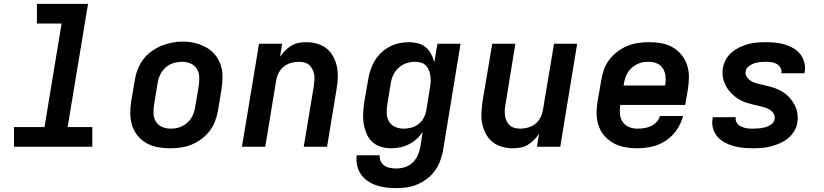

<svg xmlns="http://www.w3.org/2000/svg" viewBox="-20 -755 4240 988"><path d="M52 0V-101H209L297 -634H170V-735H433L328 -101H455V0Z M855 8Q823 8 792 2.5Q761 -3 734.5 -18Q708 -33 689 -56Q670 -79 660.5 -108Q651 -137 650.5 -169Q650 -201 655 -233L674 -343Q678 -371 688.5 -398Q699 -425 716.5 -448.5Q734 -472 758.5 -490Q783 -508 810 -519Q837 -530 864.5 -535.5Q892 -541 921 -541Q953 -541 983.5 -533.5Q1014 -526 1040.5 -511.5Q1067 -497 1086 -474Q1105 -451 1115 -422Q1125 -393 1125 -361Q1125 -329 1120 -297L1102 -187Q1097 -159 1087 -132Q1077 -105 1059 -81.5Q1041 -58 1017 -40Q993 -22 966 -11Q939 0 911 4Q883 8 855 8ZM857 -93Q872 -93 887 -95.5Q902 -98 916 -105Q930 -112 942.5 -122.5Q955 -133 963.5 -146.5Q972 -160 977 -174.5Q982 -189 984 -203L1003 -313Q1006 -337 1005 -360Q1004 -383 992.5 -401.5Q981 -420 960 -428.5Q939 -437 916 -437Q894 -437 871.5 -430Q849 -423 831.5 -407Q814 -391 804 -370Q794 -349 791 -327L773 -217Q769 -194 770 -171Q771 -148 782 -129.5Q793 -111 813.5 -102Q834 -93 857 -93Z M1225 0 1313 -530H1432L1421 -463Q1433 -480 1447.5 -495Q1462 -510 1480 -520.5Q1498 -531 1517.5 -534.5Q1537 -538 1556 -538Q1585 -538 1612.5 -530Q1640 -522 1661 -505Q1682 -488 1695 -463.5Q1708 -439 1713.5 -412Q1719 -385 1718 -355.5Q1717 -326 1712 -297L1663 0H1543L1595 -313Q1597 -328 1598 -343Q1599 -358 1596.5 -372Q1594 -386 1587.5 -399Q1581 -412 1570.5 -421Q1560 -430 1546 -433.5Q1532 -437 1517 -437Q1497 -437 1476.5 -431Q1456 -425 1439.5 -411.5Q1423 -398 1413.5 -379Q1404 -360 1401 -340L1345 0Z M2020 213Q1993 213 1967 210Q1941 207 1916.5 198.5Q1892 190 1871.5 176Q1851 162 1837 141.5Q1823 121 1817.5 95.5Q1812 70 1816 44H1934Q1932 60 1939 74.5Q1946 89 1958.5 97.5Q1971 106 1987 109Q2003 112 2020 112Q2042 112 2064 105Q2086 98 2103 82Q2120 66 2129.5 44.5Q2139 23 2143 2L2155 -77Q2142 -56 2123.5 -39.5Q2105 -23 2083 -12Q2061 -1 2038 3.5Q2015 8 1992 8Q1964 8 1938 -0.5Q1912 -9 1893.5 -27Q1875 -45 1865 -70Q1855 -95 1851 -121.5Q1847 -148 1849 -176.5Q1851 -205 1855 -233L1874 -343Q1878 -368 1886 -393Q1894 -418 1907.5 -441Q1921 -464 1941 -483Q1961 -502 1984.5 -514.5Q2008 -527 2033.5 -532.5Q2059 -538 2084 -538Q2108 -538 2131 -532Q2154 -526 2171 -511.5Q2188 -497 2198.5 -477Q2209 -457 2215 -435L2231 -530H2350L2260 18Q2255 45 2245.5 71.5Q2236 98 2219 122Q2202 146 2178.5 164Q2155 182 2128.5 193.5Q2102 205 2074.5 209Q2047 213 2020 213ZM2057 -93Q2077 -93 2097.5 -98.5Q2118 -104 2135 -117.5Q2152 -131 2161.5 -150.5Q2171 -170 2174 -190L2192 -300Q2195 -316 2196 -332Q2197 -348 2195 -363Q2193 -378 2187.5 -392.5Q2182 -407 2172 -417.5Q2162 -428 2147 -432.5Q2132 -437 2116 -437Q2094 -437 2072 -430Q2050 -423 2032 -407Q2014 -391 2004 -370Q1994 -349 1991 -327L1973 -217Q1969 -194 1970 -171Q1971 -148 1982 -129.5Q1993 -111 2013.5 -102Q2034 -93 2057 -93Z M2619 8Q2590 8 2562.5 0Q2535 -8 2514 -25Q2493 -42 2480 -66.5Q2467 -91 2461.5 -118Q2456 -145 2457.5 -174.5Q2459 -204 2463 -233L2513 -530H2632L2581 -217Q2578 -202 2577.5 -187Q2577 -172 2579 -158Q2581 -144 2587.5 -131Q2594 -118 2604.5 -109Q2615 -100 2629 -96.5Q2643 -93 2658 -93Q2678 -93 2698.5 -99Q2719 -105 2735.5 -118.5Q2752 -132 2761.5 -151Q2771 -170 2774 -190L2831 -530H2950L2863 0H2743L2754 -67Q2743 -50 2728 -35Q2713 -20 2695.5 -9.5Q2678 1 2658 4.5Q2638 8 2619 8Z M3260 8Q3236 8 3212 5Q3188 2 3166 -5.5Q3144 -13 3125 -25.5Q3106 -38 3091 -55Q3076 -72 3066.5 -93Q3057 -114 3053 -137Q3049 -160 3050 -184.5Q3051 -209 3055 -233L3074 -343Q3078 -371 3088 -398Q3098 -425 3116 -448.5Q3134 -472 3158 -490Q3182 -508 3209 -519Q3236 -530 3264.5 -534Q3293 -538 3320 -538Q3352 -538 3383 -532.5Q3414 -527 3440.5 -512Q3467 -497 3486 -474Q3505 -451 3515 -422Q3525 -393 3525 -361Q3525 -329 3520 -297L3506 -215H3172Q3168 -192 3170 -169Q3172 -146 3184 -128Q3196 -110 3216.5 -101.5Q3237 -93 3260 -93Q3277 -93 3294.5 -95.5Q3312 -98 3328.5 -105.5Q3345 -113 3358 -126.5Q3371 -140 3376 -158H3495Q3485 -120 3462.5 -87Q3440 -54 3406.5 -31.5Q3373 -9 3335 -0.5Q3297 8 3260 8ZM3189 -315H3403Q3407 -338 3405 -360.5Q3403 -383 3392 -401.5Q3381 -420 3361 -428.5Q3341 -437 3318 -437Q3303 -437 3288 -434.5Q3273 -432 3259 -425Q3245 -418 3232.5 -407.5Q3220 -397 3211.5 -383.5Q3203 -370 3198 -355.5Q3193 -341 3191 -327Z M3855 8Q3829 8 3803.5 5.5Q3778 3 3754.5 -3.5Q3731 -10 3709 -22Q3687 -34 3671.5 -52Q3656 -70 3649 -94.5Q3642 -119 3647 -145Q3647 -146 3647.5 -148Q3648 -150 3648 -152H3767Q3767 -151 3766.5 -150.5Q3766 -150 3766 -149Q3764 -139 3768 -129.5Q3772 -120 3779 -113.5Q3786 -107 3795.5 -103Q3805 -99 3814.5 -96.5Q3824 -94 3834.5 -93.5Q3845 -93 3855 -93Q3871 -93 3887 -94.5Q3903 -96 3919 -100.5Q3935 -105 3949.5 -115.5Q3964 -126 3966 -142Q3969 -158 3960.5 -171Q3952 -184 3939.5 -191.5Q3927 -199 3912.5 -203Q3898 -207 3883 -210.5Q3868 -214 3853 -217.5Q3838 -221 3824 -225.5Q3810 -230 3796.5 -236.5Q3783 -243 3771 -251.5Q3759 -260 3748.5 -270Q3738 -280 3729 -291.5Q3720 -303 3713.5 -316.5Q3707 -330 3703 -344Q3699 -358 3698 -373.5Q3697 -389 3700 -405Q3704 -428 3715.5 -449Q3727 -470 3745.5 -485.5Q3764 -501 3785.5 -511.5Q3807 -522 3829.5 -528Q3852 -534 3874.5 -536Q3897 -538 3920 -538Q3945 -538 3970 -535.5Q3995 -533 4018.5 -526Q4042 -519 4062.5 -507Q4083 -495 4097.5 -477Q4112 -459 4118.5 -434.5Q4125 -410 4121 -385Q4120 -384 4120 -382Q4120 -380 4119 -378H4001Q4001 -379 4001 -379.5Q4001 -380 4001 -381Q4003 -395 3995.5 -407.5Q3988 -420 3976 -426.5Q3964 -433 3949.5 -435Q3935 -437 3920 -437Q3905 -437 3890 -435.5Q3875 -434 3860.5 -429Q3846 -424 3832.5 -413.5Q3819 -403 3817 -388Q3814 -373 3822.5 -360Q3831 -347 3843.5 -339Q3856 -331 3870.5 -327Q3885 -323 3900 -319.5Q3915 -316 3929.5 -312.5Q3944 -309 3958.5 -304.5Q3973 -300 3986.5 -293.5Q4000 -287 4012 -279Q4024 -271 4034.5 -261Q4045 -251 4054 -239Q4063 -227 4069.5 -214Q4076 -201 4080 -186.5Q4084 -172 4085 -156.5Q4086 -141 4083 -125Q4080 -102 4067 -80.5Q4054 -59 4035 -43.5Q4016 -28 3993.5 -18Q3971 -8 3948 -2Q3925 4 3901.5 6Q3878 8 3855 8Z"/></svg>

Font: Iosevka Curly Extended Oblique
Style: Bold
Weight: 700
Width: 7
Italic angle: -9°
Monospace: yes
Designer: Belleve Invis
Foundry: Belleve Invis
Version: Version 11.1.0; ttfautohint (v1.8.3)